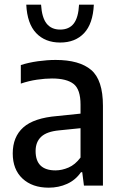

<svg xmlns="http://www.w3.org/2000/svg" viewBox="-20 -816 532 844"><path d="M194 9Q122 9 79 -31Q36 -71 36 -141.5Q36 -214.5 82.5 -256Q129 -297.5 232 -306L334 -316.5V-356Q334 -423 303.5 -447Q273 -471 208.5 -471Q179 -471 142.8 -465.8Q106.5 -460.5 71.5 -448.5V-530Q105 -541 146.5 -546.8Q188 -552.5 224.5 -552.5Q329 -552.5 380.8 -508.5Q432.5 -464.5 432.5 -351V0H349L341.5 -59H336Q312 -24.5 275 -7.8Q238 9 194 9ZM136.5 -152Q136.5 -67 224 -67Q252 -67 281.2 -79.5Q310.5 -92 334 -123.5V-252.5L240.5 -243Q186 -238 161.2 -215Q136.5 -192 136.5 -152ZM244.5 -629Q178.5 -629 139 -670.5Q99.5 -712 95.5 -795.5H160.5Q164 -738.5 185 -712.2Q206 -686 244.5 -686Q283.5 -686 304 -712.2Q324.5 -738.5 327.5 -795.5H392.5Q388.5 -711.5 349.5 -670.2Q310.5 -629 244.5 -629Z"/></svg>

Font: Encode Sans SmCnd Md
Style: Regular
Weight: 500
Width: 4
Designer: Multiple Designers
Foundry: Impallari Type
Version: Version 3.002; ttfautohint (v1.8.3) -l 8 -r 50 -G 200 -x 14 